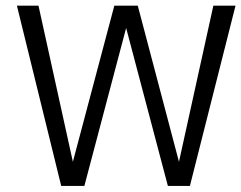

<svg xmlns="http://www.w3.org/2000/svg" viewBox="-20 -645 830 660"><path d="M632.8 -5.9 789.6 -625.5H713.4L595.2 -88.9L453.6 -625.5H373L230.5 -88.9L112.3 -625.5H38.1L190.4 -5.9H270L413.6 -548.8L557.1 -5.9Z"/></svg>

Font: Meera New
Style: Regular
Weight: 400
Designer: Hussain K H
Foundry: RIT
Version: 1.4.1